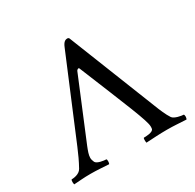

<svg xmlns="http://www.w3.org/2000/svg" viewBox="-145 -803 984 969"><g transform="rotate(-30 347.5 -318.5)"><path d="M130.9 -147.5C115.2 -110.4 102.5 -82 83 -46.9C69.3 -21.5 32.2 -19.5 24.4 -19.5C21.5 -19.5 20.5 -11.7 20.5 -5.9C20.5 -1 21.5 5.9 22.5 8.8C61.5 6.8 76.2 3.9 121.1 3.9C157.2 3.9 189.5 6.8 225.6 8.8C230.5 3.9 230.5 -19.5 225.6 -19.5C213.9 -19.5 173.8 -24.4 166 -40C162.1 -48.8 159.2 -57.6 159.2 -66.4C159.2 -84 167 -103.5 175.8 -126L322.3 -479.5C324.2 -484.4 335 -492.2 337.9 -484.4C452.1 -204.1 502.9 -85 502.9 -51.8C502.9 -46.9 502.9 -43 502 -38.1C499 -19.5 453.1 -19.5 445.3 -19.5C440.4 -19.5 441.4 2.9 443.4 8.8C482.4 6.8 521.5 3.9 564.5 3.9C609.4 3.9 631.8 6.8 676.8 8.8C678.7 6.8 680.7 -1 680.7 -6.8C680.7 -12.7 678.7 -19.5 676.8 -19.5C665 -19.5 625 -26.4 614.3 -42C597.7 -67.4 585 -97.7 570.3 -135.7L370.1 -640.6C368.2 -644.5 364.3 -646.5 360.4 -646.5C347.7 -646.5 336.9 -640.6 326.2 -614.3Z"/></g></svg>

Font: Crimson
Style: Roman
Weight: 400
Version: Version 0.2